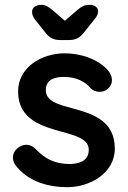

<svg xmlns="http://www.w3.org/2000/svg" viewBox="-20 -766 531 796"><path d="M259 10C352 10 456 -47 456 -150C456 -267 361 -295 280 -317C221 -333 170 -346 170 -392C170 -442 216 -447 246 -447C295 -447 334 -428 357 -399C374 -383 405 -380 425 -396C453 -419 446 -450 431 -470C389 -523 310 -545 249 -545C151 -545 55 -486 55 -387C55 -269 156 -242 239 -219C298 -203 348 -188 348 -145C348 -93 299 -87 270 -86C206 -86 167 -108 129 -147C106 -170 81 -170 60 -157C26 -135 30 -102 43 -83C95 -13 180 10 259 10ZM266 -600C293 -600 311 -609 327 -630L371 -685C383 -699 387 -710 387 -720C387 -734 372 -746 354 -746C329 -746 318 -739 299 -723L249 -680L199 -723C180 -739 167 -746 154 -746C127 -746 113 -734 113 -717C113 -707 116 -697 125 -685L169 -630C185 -609 203 -600 230 -600Z"/></svg>

Font: Hotpoint
Style: Bold
Weight: 700
Designer: Andrew Paglinawan, Luciano Perondi, Riccardo Olocco
Foundry: CAST Cooperativa Anonima Servizi Tipografici
Version: Version 1.000;PS 2.1;hotconv 16.6.51;makeotf.lib2.5.65220